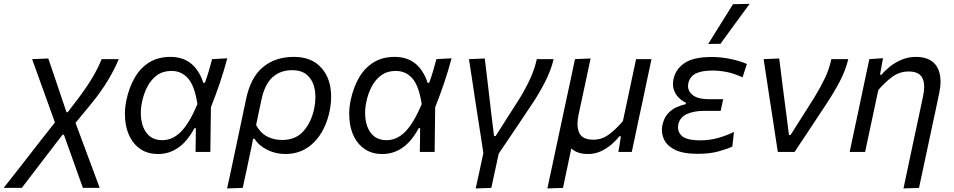

<svg xmlns="http://www.w3.org/2000/svg" viewBox="-92 -812 5100 1026"><path d="M-72.5 192Q-38.5 148.5 12.5 84Q63 19 123 -58L201.5 -157.5L166 -256.5Q144.5 -316 122.5 -377Q100.5 -437.5 79.5 -496L166 -499.5Q177 -467 191.5 -425Q205.5 -382.5 219.5 -342.5L242 -275L263.5 -212.5H270L329.5 -290.5Q378.5 -356.5 407.2 -406.5Q436 -456.5 451 -496H542.5Q523 -447 486 -384.8Q449 -322.5 394 -255.5L311.5 -155.5L363 -17Q389.5 54.5 407 101Q424 147 440.5 192H351Q335 148 319.5 104Q304 60 287.5 14L249.5 -92H242L185.5 -18.5Q131.5 52 92.5 103Q53.5 154 24.5 192Z M753.5 11Q699.5 11 661.8 -13.2Q624 -37.5 602.8 -78.8Q581.5 -120 577 -171.5Q575.5 -187 575.5 -203Q575.5 -239.5 583.5 -277.5Q598 -345 628 -397Q658 -449 705.5 -478.5Q753 -508 818.5 -508Q885 -508 928.8 -472.5Q972.5 -437 994.5 -369.5H1003Q1016.5 -407 1025.5 -438Q1034.5 -469 1041.5 -496L1122.5 -500.5Q1105.5 -435.5 1082.5 -367.8Q1059.5 -300 1035 -239L1032 0H953Q953.5 -32.5 954 -64.5Q954 -96.5 954.5 -127H947Q908.5 -55.5 859.8 -22.2Q811 11 753.5 11ZM776 -63Q831 -63 876 -109.2Q921 -155.5 963 -255.5Q948.5 -352 913.5 -392.5Q878.5 -433 824.5 -433Q779 -433 747.2 -410Q715.5 -387 696 -349.8Q676.5 -312.5 667.5 -269.5Q660.5 -237.5 660.5 -208Q660.5 -188.5 663.5 -170Q671 -122.5 698.8 -92.8Q726.5 -63 776 -63Z M1121.5 195Q1133.5 139.5 1145 87Q1156 34.5 1169 -26.5L1223 -282.5Q1247.5 -399.5 1313.8 -453.8Q1380 -508 1477 -508Q1557.5 -508 1605.8 -468Q1654 -428 1670 -362.5Q1677.5 -330 1677.5 -294.5Q1677.5 -258 1669.5 -218.5Q1647.5 -113.5 1585.5 -51.2Q1523.5 11 1433.5 11Q1382.5 11 1337.8 -10.5Q1293 -32 1268 -70.5H1260.5L1251 -23Q1238.5 35 1228 86Q1217 137 1205 192ZM1415.5 -64Q1488.5 -64 1530.2 -111.8Q1572 -159.5 1587 -232Q1593.5 -264 1593.5 -293Q1593.5 -314 1590 -334Q1581.5 -380.5 1551.8 -408.8Q1522 -437 1469 -437Q1406 -437 1364 -399Q1322 -361 1304.5 -276.5L1276.5 -144Q1298.5 -102.5 1334.2 -83.2Q1370 -64 1415.5 -64Z M1952 11Q1898 11 1860.2 -13.2Q1822.5 -37.5 1801.2 -78.8Q1780 -120 1775.5 -171.5Q1774 -187 1774 -203Q1774 -239.5 1782 -277.5Q1796.5 -345 1826.5 -397Q1856.5 -449 1904 -478.5Q1951.5 -508 2017 -508Q2083.5 -508 2127.2 -472.5Q2171 -437 2193 -369.5H2201.5Q2215 -407 2224 -438Q2233 -469 2240 -496L2321 -500.5Q2304 -435.5 2281 -367.8Q2258 -300 2233.5 -239L2230.5 0H2151.5Q2152 -32.5 2152.5 -64.5Q2152.5 -96.5 2153 -127H2145.5Q2107 -55.5 2058.2 -22.2Q2009.5 11 1952 11ZM1974.5 -63Q2029.5 -63 2074.5 -109.2Q2119.5 -155.5 2161.5 -255.5Q2147 -352 2112 -392.5Q2077 -433 2023 -433Q1977.5 -433 1945.8 -410Q1914 -387 1894.5 -349.8Q1875 -312.5 1866 -269.5Q1859 -237.5 1859 -208Q1859 -188.5 1862 -170Q1869.5 -122.5 1897.2 -92.8Q1925 -63 1974.5 -63Z M2450 195Q2460 148 2470.5 101.5Q2480.5 55 2491 5.5Q2483.5 -43.5 2476 -92.2Q2468.5 -141 2461 -188L2447.5 -275.5Q2439.5 -330.5 2431 -386Q2422.5 -441.5 2414 -496L2498.5 -499.5Q2506.5 -433.5 2515.8 -355.5Q2525 -277.5 2533 -207.5L2548 -85H2556.5Q2589.5 -136.5 2621.5 -187Q2653.5 -237 2686 -288Q2718 -340.5 2741.5 -392Q2765 -443.5 2776.5 -496H2866.5Q2852.5 -436.5 2821 -375Q2789.5 -313.5 2754.5 -261Q2710 -194 2664.5 -126.5Q2618.5 -58.5 2573 9Q2562.5 58 2553 101.8Q2543.5 145.5 2533.5 192Z M2833 195Q2844.5 141 2856 87.5Q2867 34.5 2880.5 -27L2932.5 -271Q2946.5 -335.5 2957.8 -388.5Q2969 -441.5 2980.5 -496L3064 -499.5Q3052 -444.5 3041 -391.5Q3029.5 -338 3017 -279.5L2999.5 -198.5Q2994 -171.5 2994 -150Q2994 -120.5 3004 -100.5Q3021.5 -65.5 3079 -65.5Q3125 -65.5 3163 -94.2Q3201 -123 3236.5 -164.5L3261 -279Q3273.5 -338 3284.5 -390Q3295.5 -441.5 3307 -496H3389.5Q3377.5 -441 3366.5 -388.5Q3355.5 -335.5 3342 -271.5L3317.5 -158.5Q3310.5 -124 3302 -83.8Q3293.5 -43.5 3284 0H3212.5L3219.5 -42Q3222.5 -63 3226 -84H3218Q3201.5 -62.5 3176.2 -40.5Q3151 -18.5 3119 -3.8Q3087 11 3050.5 11Q2992 11 2961 -19Q2949 37.5 2938.5 87.5Q2928 137.5 2916.5 192Z M3636.5 10Q3555 10 3511.2 -13.5Q3467.5 -37 3454 -72.5Q3445 -95 3445 -118Q3445 -131 3448 -144Q3456 -181.5 3476 -204Q3496 -226.5 3521.5 -238.2Q3547 -250 3572 -255L3573.5 -263Q3556 -270.5 3537.8 -287.2Q3519.5 -304 3510 -329.5Q3504 -344.5 3504 -362.5Q3504 -375.5 3507 -389.5Q3518.5 -443 3566.2 -475.2Q3614 -507.5 3711.5 -507.5Q3763 -507.5 3815 -496.2Q3867 -485 3899 -470L3876 -398.5Q3834 -418.5 3793.5 -426.8Q3753 -435 3716 -435Q3657.5 -435 3625.8 -419Q3594 -403 3586 -366.5Q3584.5 -359 3584.5 -352Q3584.5 -326 3606.5 -306.5Q3634 -282 3695.5 -282H3772.5L3759 -219.5H3669Q3616 -219.5 3578.5 -202.5Q3541 -185.5 3532.5 -146.5Q3531 -138.5 3531 -131Q3531 -105.5 3550.5 -86.5Q3576 -62 3653 -62Q3700 -62 3746.5 -75.2Q3793 -88.5 3830 -107L3821.5 -29Q3793.5 -15.5 3746.8 -2.8Q3700 10 3636.5 10ZM3692.5 -577Q3726 -631 3759 -684Q3792 -737 3825 -789.5L3914 -791.5Q3874 -737.5 3835.2 -684.2Q3796.5 -631 3758 -578Z M4064.5 0Q4057.5 -45.5 4050 -94.5Q4042.5 -143 4036 -187L4022 -276Q4014 -330.5 4005.5 -386Q3997 -441.5 3988.5 -496L4072 -499.5Q4080.5 -431 4091.2 -345.5Q4102 -260 4112.5 -181.5L4124 -90.5H4132.5L4259.5 -291Q4293.5 -347 4316.5 -395.2Q4339.5 -443.5 4350.5 -496H4441Q4426.5 -436 4396 -377.8Q4365.5 -319.5 4328.5 -263.5Q4284.5 -197 4241 -131Q4197 -65 4154 0Z M4736 195Q4746.5 144 4760 81.5Q4773.5 18.5 4788 -51Q4801 -112 4814.5 -174.5Q4827.5 -236.5 4840.5 -297Q4846.5 -325 4846.5 -347.5Q4846.5 -375.5 4837 -395Q4820 -430 4764 -430Q4715 -430 4676 -401.2Q4637 -372.5 4601.5 -331L4577 -216Q4564.5 -156.5 4553.5 -106Q4542.5 -55 4531 0H4448.5Q4460 -55.5 4471 -107Q4482 -158 4495 -219L4505.5 -269Q4515.5 -317 4527.8 -375.2Q4540 -433.5 4553.5 -496L4626.5 -501L4610.5 -413H4619Q4636.5 -434.5 4664 -456.5Q4691.5 -478.5 4726.8 -493.2Q4762 -508 4802 -508Q4882.5 -508 4914.5 -456Q4934 -423.5 4934 -376.5Q4934 -348 4927 -314.5Q4916 -263 4907 -219.5Q4897.5 -176 4890 -141L4872.5 -58.5Q4858.5 6.5 4845.5 68Q4832.5 129.5 4819 192Z"/></svg>

Font: Heraclito
Style: Italic
Weight: 400
Italic angle: -12°
Designer: Kostas Bartsokas (font) & Cristiano Sobral (main changes)
Foundry: Kostas Bartsokas (font) & Cristiano Sobral (main changes)
Version: Version 1.00;July 8, 2020;FontCreator 13.0.0.2655 64-bit